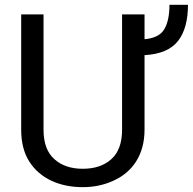

<svg xmlns="http://www.w3.org/2000/svg" viewBox="-20 -771 804 801"><path d="M489.3 -230C489.3 -174.3 474.1 -133.3 444.3 -106.9C414.6 -80.1 374.5 -66.9 325.2 -66.9C276.4 -66.9 236.8 -80.1 207 -106.9C176.8 -133.3 161.6 -174.3 161.6 -230V-710.9H68.4V-230C68.4 -176.8 79.6 -132.3 102.5 -96.7C147.5 -25.9 229 9.8 325.2 9.8C371.1 9.8 413.6 1 453.1 -17.1C531.2 -52.2 583 -123 583 -230V-541C648.4 -544.4 694.8 -564.5 722.7 -600.1C750.5 -635.7 764.2 -686 764.2 -751H687C687 -707.5 679.7 -673.3 665.5 -649.4C651.4 -625 623.5 -610.8 583 -607.4V-710.9H489.3Z"/></svg>

Font: Vazirmatn
Style: Regular
Weight: 400
Designer: Saber Rastikerdar
Foundry: Saber Rastikerdar
Version: Version 33.003